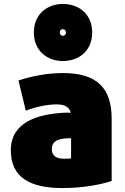

<svg xmlns="http://www.w3.org/2000/svg" viewBox="-20 -929 637 975"><path d="M35 -166C35 -27 134 26 297 26C406 26 496 7 547 -10V-326C547 -485 469 -558 300 -558C205 -558 120 -536 74 -520L111 -367C158 -385 218 -399 269 -399C312 -399 335 -381 339 -356C331 -357 322 -357 312 -357C167 -350 35 -307 35 -166ZM299 -619C379 -619 448 -669 448 -764C448 -859 379 -909 299 -909C222 -909 152 -859 152 -764C152 -669 222 -619 299 -619ZM243 -172C243 -225 301 -227 341 -227V-125C330 -123 327 -123 306 -123C267 -123 243 -137 243 -172ZM299 -781C307 -781 315 -775 315 -764C315 -753 307 -747 299 -747C291 -747 284 -753 284 -764C284 -775 291 -781 299 -781Z"/></svg>

Font: Repo ExtraBlack
Style: Regular
Weight: 400
Designer: Stefan Peev
Foundry: Context Ltd
Version: Version 001.502